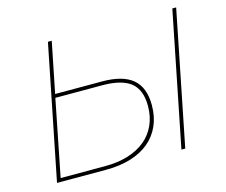

<svg xmlns="http://www.w3.org/2000/svg" viewBox="-99 -835 1142 969"><g transform="rotate(-15 472.0 -350.0)"><path d="M437 -436Q545 -436 597 -392Q649 -348 649 -256Q649 -196 628 -148.5Q607 -101 567.5 -68Q528 -35 471 -17.5Q414 0 343 0H85L225 -700H245L192 -436ZM343 -19Q409 -19 462 -35.5Q515 -52 552 -82.5Q589 -113 609 -157.5Q629 -202 629 -257Q629 -341 582 -379Q535 -417 432 -417H188L109 -19ZM875 -700H895L755 0H735Z"/></g></svg>

Font: Argentum Sans Thin
Style: Italic
Weight: 100
Italic angle: -11°
Designer: Julieta Ulanovsky (font), Cristiano Sobral (main changes and remaster)
Foundry: Julieta Ulanovsky (font), Cristiano Sobral (main changes and remaster)
Version: Version 2.007;June 15, 2022;FontCreator 14.0.0.2814 64-bit; 